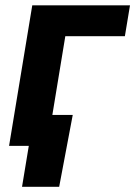

<svg xmlns="http://www.w3.org/2000/svg" viewBox="-20 -556 516 732"><path d="M475.6 -535.6 456.1 -418H229L160.2 0H14.6L103 -535.6ZM64 156.2 89.8 0H47.9L66.9 -117.7H257.3L205.6 156.2Z"/></svg>

Font: Inter 20pt
Style: Bold Italic
Weight: 700
Italic angle: -9.3988°
Version: Version 4.001;git-66647c0bb